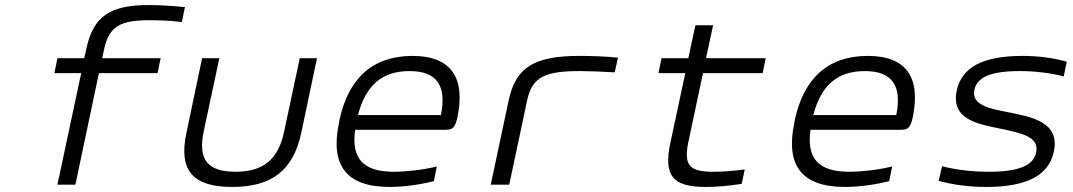

<svg xmlns="http://www.w3.org/2000/svg" viewBox="-20 -730 4240 759"><path d="M571 -650C605 -650 652 -649 699 -643L711 -702C656 -707 615 -710 569 -710C417 -710 349 -668 321 -536L313 -500H207L195 -441H301L207 0H278L371 -441H603L615 -500H384L391 -533C411 -629 459 -650 571 -650Z M717 -205C685 -56 742 9 898 9C1054 9 1139 -56 1171 -205L1233 -500H1165L1103 -209C1080 -99 1020 -51 911 -51C801 -51 762 -99 785 -209L847 -500H779Z M1788 -265C1821 -422 1764 -509 1611 -509C1454 -509 1358 -422 1322 -256L1320 -244C1285 -77 1348 9 1520 9C1572 9 1637 1 1695 -14L1707 -72C1657 -59 1585 -51 1537 -51C1415 -51 1368 -104 1384 -217H1743C1772 -217 1780 -230 1788 -265ZM1395 -275C1426 -393 1490 -449 1599 -449C1709 -449 1746 -389 1723 -275Z M2273 -449C2306 -449 2363 -447 2410 -444L2423 -502C2373 -507 2323 -509 2270 -509C2092 -509 2019 -464 1991 -334L1920 0H1993L2064 -334C2084 -428 2138 -449 2273 -449Z M2800 -51C2710 -51 2681 -72 2701 -168L2759 -441H2995L3007 -500H2771L2799 -630H2729L2701 -500H2595L2583 -441H2689L2630 -165C2602 -34 2641 9 2769 9C2812 9 2850 6 2912 -3L2924 -60C2878 -54 2832 -51 2800 -51Z M3588 -265C3621 -422 3564 -509 3411 -509C3254 -509 3158 -422 3122 -256L3120 -244C3085 -77 3148 9 3320 9C3372 9 3437 1 3495 -14L3507 -72C3457 -59 3385 -51 3337 -51C3215 -51 3168 -104 3184 -217H3543C3572 -217 3580 -230 3588 -265ZM3195 -275C3226 -393 3290 -449 3399 -449C3509 -449 3546 -389 3523 -275Z M3937 -221C4021 -203 4089 -189 4076 -127C4065 -76 4008 -51 3889 -51C3826 -51 3761 -58 3704 -73L3691 -15C3749 1 3812 9 3879 9C4036 9 4126 -35 4146 -131C4171 -247 4060 -268 3962 -287C3891 -301 3819 -315 3832 -375C3842 -424 3895 -449 4011 -449C4070 -449 4131 -442 4185 -428L4197 -486C4145 -501 4085 -509 4022 -509C3867 -509 3781 -465 3762 -371C3738 -256 3849 -239 3937 -221Z"/></svg>

Font: LT Wave Mono Light
Style: Italic
Weight: 300
Designer: Daniel Lyons
Version: Version 2.5 (Glyphs App)